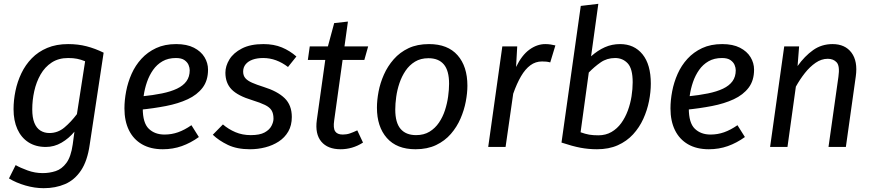

<svg xmlns="http://www.w3.org/2000/svg" viewBox="-20 -770 4578 1006"><path d="M337 -539Q389 -539 433.5 -527.5Q478 -516 523 -494L450 -12Q438 73 404.5 123Q371 173 321 194.5Q271 216 209 216Q162 216 113.5 202Q65 188 27 165L62 95Q86 109 124.5 123Q163 137 204 137Q239 137 271.5 126.5Q304 116 328 83.5Q352 51 361 -13L370 -80Q341 -45 302.5 -22.5Q264 0 220 0Q167 0 129 -24.5Q91 -49 71 -93.5Q51 -138 51 -198Q51 -245 61 -293.5Q71 -342 92 -386Q113 -430 146.5 -464.5Q180 -499 227.5 -519Q275 -539 337 -539ZM337 -466Q287 -466 251 -442.5Q215 -419 192.5 -379.5Q170 -340 159.5 -292.5Q149 -245 149 -197Q149 -154 160 -126.5Q171 -99 191.5 -86Q212 -73 239 -73Q283 -73 317.5 -102Q352 -131 383 -172L426 -449Q404 -458 384 -462Q364 -466 337 -466Z M903 -539Q959 -539 996 -520Q1033 -501 1051.5 -470.5Q1070 -440 1070 -405Q1070 -348 1041.5 -310.5Q1013 -273 963.5 -250Q914 -227 849.5 -214.5Q785 -202 714 -195L723 -265Q782 -271 828.5 -280.5Q875 -290 907.5 -305.5Q940 -321 957 -344.5Q974 -368 974 -402Q974 -415 968 -429.5Q962 -444 946.5 -455Q931 -466 902 -466Q861 -466 831.5 -449Q802 -432 782 -403.5Q762 -375 750 -340Q738 -305 733 -269.5Q728 -234 728 -202Q728 -126 759.5 -95.5Q791 -65 842 -65Q879 -65 913 -77Q947 -89 983 -114L1022 -52Q979 -21 932.5 -4.5Q886 12 833 12Q769 12 724 -14Q679 -40 655.5 -88Q632 -136 632 -202Q632 -245 641 -292Q650 -339 669.5 -383Q689 -427 721 -462Q753 -497 798 -518Q843 -539 903 -539Z M1360 -539Q1415 -539 1457 -521.5Q1499 -504 1533 -474L1489 -419Q1459 -442 1426.5 -454Q1394 -466 1359 -466Q1327 -466 1303.5 -457.5Q1280 -449 1267 -433Q1254 -417 1254 -395Q1254 -374 1265.5 -360.5Q1277 -347 1301 -336.5Q1325 -326 1360 -315Q1434 -292 1471.5 -255.5Q1509 -219 1509 -157Q1509 -113 1490.5 -81Q1472 -49 1440.5 -28.5Q1409 -8 1370 2Q1331 12 1290 12Q1221 12 1173.5 -11Q1126 -34 1095 -64L1148 -118Q1177 -93 1213.5 -77.5Q1250 -62 1294 -62Q1341 -62 1366.5 -76Q1392 -90 1402.5 -110.5Q1413 -131 1413 -148Q1413 -175 1403 -191.5Q1393 -208 1368.5 -220Q1344 -232 1302 -245Q1226 -268 1193.5 -301.5Q1161 -335 1161 -389Q1161 -424 1182 -458.5Q1203 -493 1247.5 -516Q1292 -539 1360 -539Z M1731 -649 1803 -657 1731 -139Q1725 -99 1736 -82Q1747 -65 1776 -65Q1796 -65 1813.5 -71Q1831 -77 1852 -87L1882 -23Q1854 -5 1824.5 3.5Q1795 12 1765 12Q1697 12 1663.5 -28Q1630 -68 1640 -141L1690 -497ZM1603 -527H1909L1889 -456H1593Z M2157 12Q2059 12 2007 -47Q1955 -106 1955 -206Q1955 -245 1963.5 -290Q1972 -335 1991.5 -379Q2011 -423 2043 -459.5Q2075 -496 2120.5 -517.5Q2166 -539 2228 -539Q2326 -539 2377.5 -480.5Q2429 -422 2429 -321Q2429 -283 2420.5 -238Q2412 -193 2393 -149Q2374 -105 2342.5 -68.5Q2311 -32 2265 -10Q2219 12 2157 12ZM2160 -62Q2201 -62 2230.5 -80Q2260 -98 2280 -127.5Q2300 -157 2311.5 -192.5Q2323 -228 2328 -264.5Q2333 -301 2333 -331Q2333 -400 2305.5 -432.5Q2278 -465 2225 -465Q2184 -465 2154.5 -447Q2125 -429 2105 -399.5Q2085 -370 2073 -334.5Q2061 -299 2056 -262.5Q2051 -226 2051 -196Q2051 -127 2079 -94.5Q2107 -62 2160 -62Z M2837 -539Q2851 -539 2864.5 -537Q2878 -535 2890 -532L2863 -443Q2852 -446 2842.5 -447Q2833 -448 2820 -448Q2786 -448 2759 -428Q2732 -408 2710 -370.5Q2688 -333 2669 -279L2629 0H2538L2612 -527H2690L2684 -419Q2714 -481 2754 -510Q2794 -539 2837 -539Z M3229 -539Q3303 -539 3346.5 -485.5Q3390 -432 3390 -332Q3390 -288 3380.5 -240Q3371 -192 3350.5 -147Q3330 -102 3297 -66Q3264 -30 3217 -9Q3170 12 3108 12Q3063 12 3021 4Q2979 -4 2922 -23L3023 -739L3115 -750L3077 -475Q3112 -506 3149 -522.5Q3186 -539 3229 -539ZM3203 -466Q3160 -466 3127 -443Q3094 -420 3065 -390L3022 -77Q3047 -68 3067 -64.5Q3087 -61 3115 -61Q3154 -61 3184 -78.5Q3214 -96 3235 -125Q3256 -154 3269.5 -190.5Q3283 -227 3289 -265.5Q3295 -304 3295 -339Q3295 -410 3269 -438Q3243 -466 3203 -466Z M3764 -539Q3820 -539 3857 -520Q3894 -501 3912.5 -470.5Q3931 -440 3931 -405Q3931 -348 3902.5 -310.5Q3874 -273 3824.5 -250Q3775 -227 3710.5 -214.5Q3646 -202 3575 -195L3584 -265Q3643 -271 3689.5 -280.5Q3736 -290 3768.5 -305.5Q3801 -321 3818 -344.5Q3835 -368 3835 -402Q3835 -415 3829 -429.5Q3823 -444 3807.5 -455Q3792 -466 3763 -466Q3722 -466 3692.5 -449Q3663 -432 3643 -403.5Q3623 -375 3611 -340Q3599 -305 3594 -269.5Q3589 -234 3589 -202Q3589 -126 3620.5 -95.5Q3652 -65 3703 -65Q3740 -65 3774 -77Q3808 -89 3844 -114L3883 -52Q3840 -21 3793.5 -4.5Q3747 12 3694 12Q3630 12 3585 -14Q3540 -40 3516.5 -88Q3493 -136 3493 -202Q3493 -245 3502 -292Q3511 -339 3530.5 -383Q3550 -427 3582 -462Q3614 -497 3659 -518Q3704 -539 3764 -539Z M4342 -539Q4408 -539 4441.5 -494Q4475 -449 4464 -370L4412 0H4321L4373 -368Q4381 -424 4364 -443Q4347 -462 4317 -462Q4284 -462 4253.5 -441Q4223 -420 4197 -387Q4171 -354 4150 -316L4106 0H4015L4089 -527H4167L4159 -424Q4196 -476 4240.5 -507.5Q4285 -539 4342 -539Z"/></svg>

Font: Fira Sans Variable
Style: Italic
Weight: 397
Italic angle: -8°
Designer: Carrois Corporate & Edenspiekermann AG
Foundry: Carrois Corporate GbR & Edenspiekermann AG
Version: Version 4.202